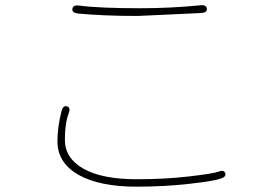

<svg xmlns="http://www.w3.org/2000/svg" viewBox="-20 -695 1040 722"><path d="M494 7Q357 7 278 -36Q196 -81 196 -164Q196 -216 211 -276Q217 -300 232 -295Q247 -291 238 -268Q224 -230 224 -169Q224 -100 294 -60.5Q364 -21 494 -21Q600 -21 690.5 -31.5Q781 -42 800 -49Q822 -58 827 -44Q832 -30 809 -23Q784 -14 694 -4Q598 7 494 7ZM520 -636Q508 -635 496 -635Q371 -635 275 -644Q251 -646 252 -661Q254 -677 278 -674Q353 -664 508 -664Q622 -664 732 -675Q756 -678 758 -662Q759 -647 735 -646Z"/></svg>

Font: Resource Han Rounded KR ExtraLight
Style: Regular
Weight: 250
Designer: Cyano Hao (round all glyphs); Ryoko NISHIZUKA 西塚涼子 (kana, bopomofo & ideographs); Paul D. Hunt (Latin, Greek & Cyrillic)
Foundry: Cyano Hao
Version: 0.990